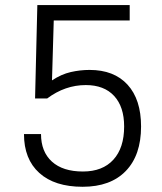

<svg xmlns="http://www.w3.org/2000/svg" viewBox="-20 -713 626 743"><path d="M299.8 9.8Q191.4 9.8 132.1 -43.7Q72.8 -97.2 72.8 -194.3H138.7Q138.7 -126 180.9 -87.6Q223.1 -49.3 300.8 -49.3Q377 -49.3 418.7 -95Q460.4 -140.6 460.4 -223.6Q460.4 -299.8 421.6 -341.8Q382.8 -383.8 312 -383.8Q231.9 -383.8 162.6 -332H115.7L124.5 -693.4H481.9V-633.8H188L181.2 -401.9Q217.3 -425.8 253.7 -434.1Q290 -442.4 326.7 -442.4Q421.4 -442.4 473.6 -385.3Q525.9 -328.1 525.9 -223.6Q525.9 -112.3 466.8 -51.3Q407.7 9.8 299.8 9.8Z"/></svg>

Font: Cascadia Mono PL Light
Style: Regular
Weight: 300
Monospace: yes
Designer: Aaron Bell
Foundry: Saja Typeworks
Version: Version 2404.023; ttfautohint (v1.8.4)